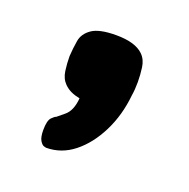

<svg xmlns="http://www.w3.org/2000/svg" viewBox="-60 -186 349 355"><g transform="rotate(20 114.5 -8.0)"><path d="M63 112Q63 112 59 111Q55 110 51 103.5Q47 97 47 83Q47 64 53 58Q59 52 61 52Q62 51 75 40.5Q88 30 90 5Q80 3 72.5 -0.5Q65 -4 59 -10Q50 -19 48 -33.5Q46 -48 46 -62Q47 -78 49.5 -93Q52 -108 66.5 -118Q81 -128 114 -128Q152 -128 168 -112Q177 -103 179 -88.5Q181 -74 181 -60Q181 -53 180.5 -46Q180 -39 179 -33Q175 7 158.5 40Q142 73 117.5 92.5Q93 112 63 112Z"/></g></svg>

Font: Fredoka SemiExpanded Medium
Style: Regular
Weight: 500
Width: 6
Designer: Ben Nathan
Foundry: Milena B. Brandão, Ben Nathan
Version: Version 2.001